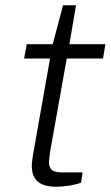

<svg xmlns="http://www.w3.org/2000/svg" viewBox="-20 -693 418 725"><path d="M191 12Q161 12 140.5 3.5Q120 -5 110 -22.5Q100 -40 100 -67Q100 -75 101.5 -85Q103 -95 104 -105L169 -472H71L81 -526H179L218 -673H267L242 -526H378L369 -472H232L169 -119Q168 -108 166.5 -98Q165 -88 165 -81Q165 -61 175.5 -51.5Q186 -42 217 -42H292L286 -3Q272 2 255 5.5Q238 9 221.5 10.5Q205 12 191 12Z"/></svg>

Font: Archivo Expanded ExtraLight
Style: Italic
Weight: 250
Width: 7
Italic angle: -10°
Designer: Hector Gatti
Foundry: Omnibus-Type
Version: Version 2.001